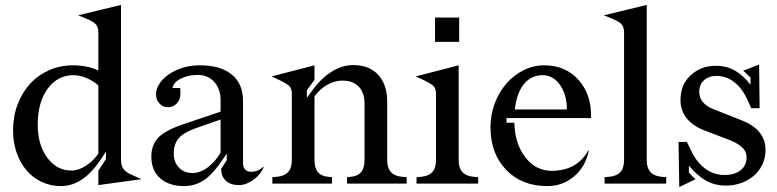

<svg xmlns="http://www.w3.org/2000/svg" viewBox="-20 -745 3152 779"><path d="M227 10Q185 10 149 -7Q113 -24 87.5 -54Q62 -84 47.5 -125.5Q33 -167 33 -216Q33 -273 51.5 -321.5Q70 -370 102 -405Q134 -440 179 -460Q224 -480 276 -480Q307 -480 332.5 -474.5Q358 -469 379 -459V-614Q379 -634 369.5 -645.5Q360 -657 333 -668L297 -683L471 -725V-98Q471 -72 481.5 -58.5Q492 -45 516 -35L554 -18L379 6V-52L410 -100V-130L393 -104Q356 -47 315 -18.5Q274 10 227 10ZM133 -239Q133 -158 171.5 -105.5Q210 -53 270 -53Q299 -53 330 -73.5Q361 -94 379 -122V-398Q360 -416 332 -428Q304 -440 278 -440Q213 -440 173 -384.5Q133 -329 133 -239Z M877 -59 900 -95V-122L890 -107Q844 -38 807.5 -14Q771 10 727 10Q665 10 629.5 -22Q594 -54 594 -109Q594 -158 622.5 -187Q651 -216 721 -240L875 -292V-338Q875 -384 849.5 -412.5Q824 -441 782 -441Q743 -441 713.5 -426Q684 -411 680 -388H711Q716 -348 700.5 -329Q685 -310 660 -310Q641 -310 627 -325Q613 -340 613 -362Q613 -383 626 -404Q639 -425 663 -442Q687 -459 719.5 -469.5Q752 -480 791 -480Q875 -480 920.5 -442.5Q966 -405 966 -336V-82Q966 -66 975 -57Q984 -48 998 -48Q1013 -48 1024.5 -52.5Q1036 -57 1048 -68L1050 -67Q1037 -36 1007.5 -15Q978 6 950 6Q916 6 897 -11Q878 -28 877 -59ZM685 -122Q685 -87 706 -65Q727 -43 761 -43Q792 -43 823 -66Q854 -89 875 -126V-260L772 -224Q725 -207 705 -184Q685 -161 685 -122Z M1164 -364Q1164 -384 1155.5 -394Q1147 -404 1118 -418L1082 -435L1256 -480V-421L1225 -379V-348L1245 -375Q1281 -426 1324.5 -453.5Q1368 -481 1413 -481Q1478 -481 1514.5 -441.5Q1551 -402 1551 -332V-95Q1551 -64 1565.5 -47.5Q1580 -31 1609 -28L1630 -26V0H1388V-26L1406 -28Q1433 -31 1446 -47.5Q1459 -64 1459 -95V-325Q1459 -369 1435.5 -393.5Q1412 -418 1369 -418Q1338 -418 1308 -401Q1278 -384 1256 -354V-95Q1256 -64 1269 -47.5Q1282 -31 1309 -28L1327 -26V0H1085V-26L1106 -28Q1135 -31 1149.5 -47.5Q1164 -64 1164 -95Z M1745 -575V-674H1843V-575ZM1667 -435 1841 -480V-95Q1841 -64 1855.5 -47.5Q1870 -31 1899 -28L1920 -26V0H1670V-26L1691 -28Q1720 -31 1734.5 -47.5Q1749 -64 1749 -95V-364Q1749 -384 1740.5 -394Q1732 -404 1703 -418Z M2378 -266H2035V-247H2067Q2069 -161 2111.5 -106.5Q2154 -52 2218 -52Q2269 -52 2306.5 -72.5Q2344 -93 2367 -135L2369 -134Q2356 -69 2309.5 -29.5Q2263 10 2200 10Q2097 10 2033.5 -56Q1970 -122 1970 -229Q1970 -280 1987.5 -326Q2005 -372 2034.5 -406Q2064 -440 2104 -460Q2144 -480 2188 -480Q2275 -480 2328 -420Q2381 -360 2378 -266ZM2181 -440Q2135 -440 2105.5 -403.5Q2076 -367 2069 -301H2280Q2280 -361 2252 -400.5Q2224 -440 2181 -440Z M2512 -614Q2512 -634 2502.5 -645.5Q2493 -657 2466 -668L2430 -683L2604 -725V-95Q2604 -64 2618.5 -47.5Q2633 -31 2662 -28L2683 -26V0H2433V-26L2454 -28Q2483 -31 2497.5 -47.5Q2512 -64 2512 -95Z M2887 -437Q2856 -437 2836.5 -419.5Q2817 -402 2817 -373Q2817 -348 2832 -330.5Q2847 -313 2875 -302L2991 -256Q3037 -238 3061.5 -208Q3086 -178 3086 -137Q3086 -104 3073 -77Q3060 -50 3038 -31.5Q3016 -13 2987 -2.5Q2958 8 2927 8Q2878 8 2842 -13.5Q2806 -35 2775 -73V-45Q2782 -37 2789 -30Q2796 -23 2802 -18L2736 14L2733 -169H2767L2785 -132Q2807 -86 2841.5 -60.5Q2876 -35 2920 -35Q2960 -35 2984.5 -54Q3009 -73 3009 -106Q3009 -131 2990 -148Q2971 -165 2940 -177L2840 -215Q2792 -233 2766.5 -264.5Q2741 -296 2741 -339Q2741 -402 2782.5 -440Q2824 -478 2884 -478Q2929 -478 2963 -458Q2997 -438 3025 -401V-430Q3018 -437 3010 -445Q3002 -453 2995 -458L3060 -483L3062 -306H3028L3013 -339Q2992 -386 2959.5 -411.5Q2927 -437 2887 -437Z"/></svg>

Font: Redaction
Style: Regular
Weight: 400
Designer: Jeremy Mickel / Forest Young
Foundry: MCKL
Version: Version 2.001; Redaction